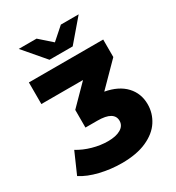

<svg xmlns="http://www.w3.org/2000/svg" viewBox="-215 -1036 1076 1177"><g transform="rotate(-30 323.0 -447.5)"><path d="M616 -220Q616 -157 581.5 -103.5Q547 -50 476 -18Q405 14 300 14Q222 14 147 -4Q72 -22 21 -55L86 -203Q130 -176 185 -160.5Q240 -145 293 -145Q350 -145 383 -164.5Q416 -184 416 -219Q416 -252 387 -269.5Q358 -287 298 -287H214V-412L347 -547H52V-700H578V-576L424 -420Q517 -403 566.5 -350Q616 -297 616 -220ZM525 -909 395 -757H231L101 -909H227L313 -833L399 -909Z"/></g></svg>

Font: CMG Sans ExtraBold
Style: Regular
Weight: 800
Designer: Julieta Ulanovsky
Foundry: Julieta Ulanovsky
Version: Version 7.200